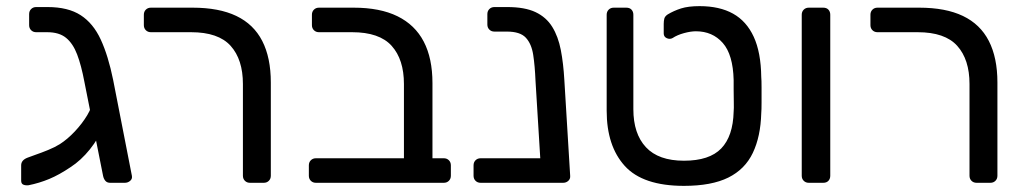

<svg xmlns="http://www.w3.org/2000/svg" viewBox="-20 -596 3343 626"><path d="M339 0Q329 0 323.5 -6.5Q318 -13 316 -23L255 -330Q245 -383 231.5 -418.5Q218 -454 195.5 -472.5Q173 -491 134 -491H98Q88 -491 81.5 -497.5Q75 -504 75 -514V-550Q75 -560 81.5 -566.5Q88 -573 98 -573H135Q202 -573 243 -546.5Q284 -520 308.5 -467Q333 -414 349 -335L410 -23Q412 -13 404.5 -6.5Q397 0 387 0ZM210 -51Q173 -26 140.5 -12.5Q108 1 73 8Q63 9 56 6Q49 3 49 -7V-57Q49 -74 70 -82Q77 -85 96 -91.5Q115 -98 137 -107Q159 -116 175 -126Q200 -142 224 -167.5Q248 -193 264.5 -220.5Q281 -248 281 -269L339 -276Q338 -233 320 -189Q302 -145 273 -109Q244 -73 210 -51Z M795 0Q785 0 778.5 -6.5Q772 -13 772 -23V-322Q772 -402 732 -446.5Q692 -491 603 -491H472Q462 -491 455.5 -497.5Q449 -504 449 -514V-548Q449 -558 455.5 -564.5Q462 -571 472 -571H608Q694 -571 750.5 -544Q807 -517 835 -462.5Q863 -408 863 -327V-23Q863 -13 856.5 -6.5Q850 0 840 0Z M1010 0Q1000 0 993.5 -6.5Q987 -13 987 -23V-57Q987 -67 993.5 -73.5Q1000 -80 1010 -80H1297V-322Q1297 -402 1257 -446.5Q1217 -491 1128 -491H1020Q1010 -491 1003.5 -497.5Q997 -504 997 -514V-548Q997 -558 1003.5 -564.5Q1010 -571 1020 -571H1133Q1219 -571 1276 -543Q1333 -515 1361.5 -460.5Q1390 -406 1390 -325V-80H1427Q1437 -80 1443.5 -73.5Q1450 -67 1450 -57V-23Q1450 -13 1443.5 -6.5Q1437 0 1427 0Z M1547 0Q1537 0 1530.5 -6.5Q1524 -13 1524 -23V-57Q1524 -67 1530.5 -73.5Q1537 -80 1547 -80H1829V-19Q1829 -9 1822.5 -4.5Q1816 0 1806 0ZM1768 0Q1758 0 1752.5 -6.5Q1747 -13 1745 -23L1726 -332Q1724 -381 1718.5 -417Q1713 -453 1694.5 -473Q1676 -493 1633 -493H1592Q1582 -493 1575.5 -499.5Q1569 -506 1569 -516V-550Q1569 -560 1575.5 -566.5Q1582 -573 1592 -573H1634Q1691 -573 1726 -556.5Q1761 -540 1780.5 -508.5Q1800 -477 1808.5 -433Q1817 -389 1820 -335L1839 -23Q1840 -13 1833 -6.5Q1826 0 1816 0Z M2210 10Q2076 10 2017 -55Q1958 -120 1958 -235V-548Q1958 -558 1964.5 -564.5Q1971 -571 1981 -571H2022Q2033 -571 2039 -564.5Q2045 -558 2045 -548V-240Q2045 -160 2086 -116Q2127 -72 2210 -72Q2293 -72 2331.5 -112Q2370 -152 2372 -232Q2373 -242 2372.5 -262.5Q2372 -283 2372 -304Q2372 -325 2372 -335Q2370 -418 2336.5 -456Q2303 -494 2249 -494Q2232 -494 2210 -488Q2188 -482 2173 -472Q2164 -467 2154 -471.5Q2144 -476 2144 -487V-518Q2144 -528 2146 -535.5Q2148 -543 2157 -549Q2177 -561 2200.5 -568.5Q2224 -576 2261 -576Q2326 -576 2370 -551.5Q2414 -527 2437.5 -476Q2461 -425 2462 -345Q2463 -335 2463 -311Q2463 -287 2463 -262Q2463 -237 2462 -227Q2460 -151 2434.5 -97.5Q2409 -44 2354.5 -17Q2300 10 2210 10Z M2617 0Q2607 0 2600.5 -6.5Q2594 -13 2594 -23V-548Q2594 -558 2600.5 -564.5Q2607 -571 2617 -571H2664Q2675 -571 2681 -564.5Q2687 -558 2687 -548V-23Q2687 -13 2681 -6.5Q2675 0 2664 0Z M3164 0Q3154 0 3147.5 -6.5Q3141 -13 3141 -23V-322Q3141 -402 3101 -446.5Q3061 -491 2972 -491H2841Q2831 -491 2824.5 -497.5Q2818 -504 2818 -514V-548Q2818 -558 2824.5 -564.5Q2831 -571 2841 -571H2977Q3063 -571 3119.5 -544Q3176 -517 3204 -462.5Q3232 -408 3232 -327V-23Q3232 -13 3225.5 -6.5Q3219 0 3209 0Z"/></svg>

Font: DVN-Rubik
Style: Regular
Weight: 400
Designer: Hubert and Fischer
Foundry: Hubert & Fischer
Version: Version 2.102